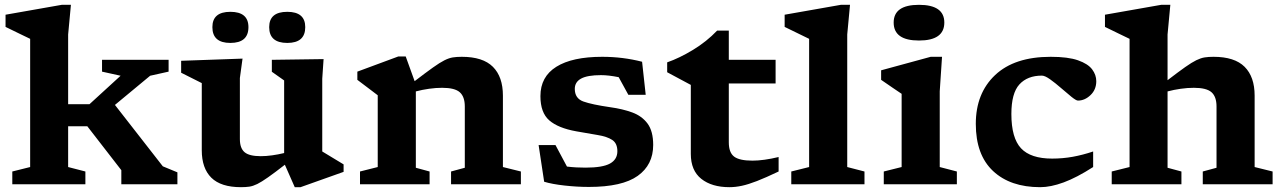

<svg xmlns="http://www.w3.org/2000/svg" viewBox="-20 -764 5322 796"><path d="M262.5 -71.5 334 -53V0H31V-53L105 -71.5V-603Q95 -608 63.5 -623Q32 -638 3 -652.5V-703L236 -744H274L262.5 -621V-332H351L480 -450L403 -467V-516H679V-467L602.5 -450L456.5 -329L655 -74.5L715.5 -49.5V0H483V-49.5V-58.5L342 -240.5H262.5Z M974.5 -187.5Q974.5 -149.5 994 -133Q1013.5 -116.5 1061 -116.5Q1083 -116.5 1108.2 -120Q1133.5 -123.5 1158 -129.5V-430.5L1107 -466.5V-516L1321.5 -519L1316 -437.5V-136Q1322 -132.5 1339.2 -122Q1356.5 -111.5 1375.2 -100.2Q1394 -89 1404.5 -82.5V-51.5L1226 12H1202L1161 -81Q1118 -47.5 1091.2 -28.8Q1064.5 -10 1046.8 -1.2Q1029 7.5 1014 9.8Q999 12 979 12Q896 12 856.2 -27.2Q816.5 -66.5 816.5 -141V-419.5L731 -462.5V-512L985.5 -521L974.5 -440.5ZM935 -586Q860.5 -586 860.5 -651.5Q860.5 -715 935 -715Q1010 -715 1010 -651.5Q1010 -586 935 -586ZM1171 -586Q1096 -586 1096 -651.5Q1096 -715 1171 -715Q1245.5 -715 1245.5 -651.5Q1245.5 -586 1171 -586Z M1850 -53 1907 -68.5V-322.5Q1907 -363 1886.2 -381.5Q1865.5 -400 1813 -400Q1787 -400 1758.8 -396Q1730.5 -392 1704 -385V-68.5L1761 -53V0H1472.5V-53L1546 -71.5V-369Q1538 -375.5 1516.8 -391.2Q1495.5 -407 1461.5 -433V-467L1631.5 -530H1662L1699 -427.5Q1746 -463.5 1774.8 -484Q1803.5 -504.5 1822.5 -514Q1841.5 -523.5 1857.5 -526Q1873.5 -528.5 1894.5 -528.5Q1982 -528.5 2023.5 -487Q2065 -445.5 2065 -367.5V-71.5L2139.5 -53V0H1850Z M2476.5 -528.5Q2562.5 -528.5 2642 -508L2657 -371H2585L2545 -444Q2503 -452.5 2471.5 -452.5Q2415.5 -452.5 2389.2 -438.2Q2363 -424 2363 -395.5Q2363 -356 2398.5 -343.2Q2434 -330.5 2510 -319.5Q2561 -312.5 2601.2 -297.8Q2641.5 -283 2664.8 -251.5Q2688 -220 2688 -163Q2688 -80.5 2623.8 -34.8Q2559.5 11 2421.5 11Q2372 11 2320.5 5.2Q2269 -0.5 2236 -10.5L2213 -162.5H2283L2330.5 -73.5Q2349.5 -71 2369.5 -70Q2389.5 -69 2407.5 -69Q2478.5 -69 2509 -86Q2539.5 -103 2539.5 -137Q2539.5 -170 2518 -184Q2496.5 -198 2458 -204.2Q2419.5 -210.5 2369.5 -219.5Q2294 -233 2257.2 -265Q2220.5 -297 2220.5 -365.5Q2220.5 -446 2286.5 -487.2Q2352.5 -528.5 2476.5 -528.5Z M3001.5 -174Q3001.5 -131.5 3023.5 -114.8Q3045.5 -98 3099.5 -98Q3145.5 -98 3208 -113V-53Q3154.5 -27.5 3118.5 -13.5Q3082.5 0.5 3055.8 6.2Q3029 12 3004 12Q2931 12 2887.5 -22.5Q2844 -57 2844 -126V-412L2746 -464.5V-505.5Q2796.5 -523 2853 -557.2Q2909.5 -591.5 2953 -637H3001.5V-516H3195.5V-418H3001.5Z M3492.5 -71.5 3564 -53V0H3260.5V-53L3334.5 -71.5V-603Q3325 -608 3293.5 -623Q3262 -638 3233 -652.5V-703L3466 -744H3504L3492.5 -621Z M3790 -596Q3685 -596 3685 -670.5Q3685 -744 3790 -744Q3895 -744 3895 -670.5Q3895 -596 3790 -596ZM3885.5 -528.5 3876 -385.5V-71.5L3947 -53V0H3644V-53L3718 -71.5V-375Q3709.5 -380.5 3682.8 -398.8Q3656 -417 3633 -433V-472.5L3838.5 -528.5Z M4336 -528.5Q4408 -528.5 4449.2 -514Q4490.5 -499.5 4507.8 -476.5Q4525 -453.5 4525 -427.5Q4525 -392.5 4501.2 -369.8Q4477.5 -347 4449 -347Q4441.5 -347 4422.2 -362.5Q4403 -378 4379.2 -398.8Q4355.5 -419.5 4333.8 -435Q4312 -450.5 4299.5 -450.5Q4239.5 -450.5 4206.2 -414Q4173 -377.5 4173 -291.5Q4173 -192 4213 -149.2Q4253 -106.5 4342 -106.5Q4386 -106.5 4427.5 -114Q4469 -121.5 4512 -136V-71.5Q4443.5 -27.5 4389.8 -7.8Q4336 12 4292.5 12Q4168.5 12 4097 -55Q4025.5 -122 4025.5 -250.5Q4025.5 -377.5 4105.8 -453Q4186 -528.5 4336 -528.5Z M4878 0H4589V-53L4663 -71.5V-603Q4653 -608 4621.5 -623Q4590 -638 4561 -652.5V-703L4794 -744H4832L4820.5 -621V-431.5Q4865.5 -466 4893.5 -485.8Q4921.5 -505.5 4940 -514.5Q4958.5 -523.5 4974.2 -526Q4990 -528.5 5011 -528.5Q5098.5 -528.5 5140 -487Q5181.5 -445.5 5181.5 -367.5V-71.5L5256 -53V0H4966.5V-53L5023.5 -68.5V-322.5Q5023.5 -363 5002.8 -381.5Q4982 -400 4929.5 -400Q4903.5 -400 4875.2 -396Q4847 -392 4820.5 -385V-68.5L4878 -53Z"/></svg>

Font: Newsreader Caption SemiBold
Style: Regular
Weight: 600
Designer: Hugues Gentile
Foundry: Production Type
Version: Version 1.001